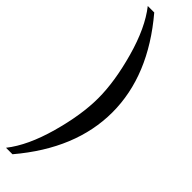

<svg xmlns="http://www.w3.org/2000/svg" viewBox="-324 -691 902 902"><g transform="rotate(45 127.0 -240.0)"><path d="M43 231H0Q64 150 103 10Q142 -130 142 -240Q142 -350 103 -490Q64 -630 0 -711H43Q236 -483 236 -240Q236 3 43 231Z"/></g></svg>

Font: Unna
Style: Regular
Weight: 400
Designer: Jorge de Buen U.
Foundry: Omnibus-Type
Version: Version 2.006;PS 002.006;hotconv 1.0.70;makeotf.lib2.5.58329